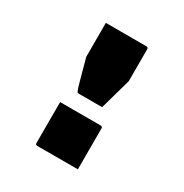

<svg xmlns="http://www.w3.org/2000/svg" viewBox="-165 -830 931 972"><g transform="rotate(30 300.0 -343.5)"><path d="M373 -321H236Q231 -321 228 -324Q227 -326 225 -329.5Q223 -333 218 -349Q213 -365 203.5 -400.5Q194 -436 176 -502V-700H413Q424 -700 424 -689V-502Q411 -456 398.5 -411.5Q386 -367 373 -321ZM424 13H187Q176 13 176 2V-237H413Q424 -237 424 -226Z"/></g></svg>

Font: Recursive Mn Lnr St XBk
Style: Regular
Weight: 1000
Monospace: yes
Version: Version 1.079;hotconv 1.0.112;makeotfexe 2.5.65598; ttfautoh